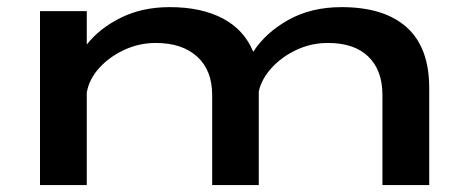

<svg xmlns="http://www.w3.org/2000/svg" viewBox="-20 -532 1340 552"><path d="M95 0V-500H229.5V-404Q266.5 -451 327.8 -481.2Q389 -511.5 468 -511.5Q559 -511.5 620.8 -478.8Q682.5 -446 708 -383Q744 -438.5 809.5 -475Q875 -511.5 962 -511.5Q1084.5 -511.5 1149.2 -453.5Q1214 -395.5 1214 -279V0H1079.5V-259Q1079.5 -330 1039 -369.2Q998.5 -408.5 923 -408.5Q875 -408.5 832.8 -388.8Q790.5 -369 761.5 -337.5Q732.5 -306 724 -269.5V0H590V-259Q590 -330 546.8 -369.2Q503.5 -408.5 428 -408.5Q380 -408.5 337 -388.5Q294 -368.5 265 -336.2Q236 -304 229.5 -266V0Z"/></svg>

Font: Trispace Expanded Medium
Style: Regular
Weight: 500
Width: 7
Designer: Tyler Finck
Foundry: Etcetera Type Company
Version: Version 1.210; ttfautohint (v1.8.3)